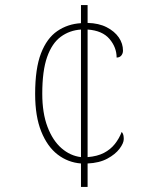

<svg xmlns="http://www.w3.org/2000/svg" viewBox="-20 -734 599 754"><path d="M298 -92Q247 -96 206.5 -127Q166 -158 142 -217.5Q118 -277 118 -365Q118 -465 141 -524.5Q164 -584 205 -612Q246 -640 298 -643V-714H324V-644Q368 -643 399 -627Q430 -611 446.5 -587Q463 -563 463 -535Q463 -529 461 -524Q459 -519 456 -515.5Q453 -512 448.5 -510Q444 -508 438 -508Q438 -548 410 -581Q382 -614 324 -618V-117Q362 -120 388 -133.5Q414 -147 431 -168.5Q448 -190 458 -216Q463 -210 464.5 -203.5Q466 -197 466 -188Q466 -172 449.5 -150Q433 -128 401.5 -111Q370 -94 324 -92V0H298ZM298 -618Q253 -615 218.5 -589.5Q184 -564 165 -510Q146 -456 146 -366Q146 -290 166.5 -236Q187 -182 221.5 -152Q256 -122 298 -117Z"/></svg>

Font: Noto Serif Armenian Thin
Style: Regular
Weight: 250
Version: Version 2.007